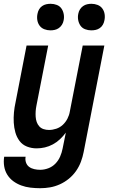

<svg xmlns="http://www.w3.org/2000/svg" viewBox="-30 -770 600 1012"><path d="M182 222Q156 222 130.5 219Q105 216 82 207.5Q59 199 40 185Q21 171 8.5 151Q-4 131 -8 106.5Q-12 82 -8 56H105Q102 72 107 86.5Q112 101 123.5 109.5Q135 118 150.5 121.5Q166 125 182 125Q203 125 224.5 117Q246 109 262 92.5Q278 76 287 55Q296 34 300 13L317 -71Q303 -52 286 -36Q269 -20 248.5 -9Q228 2 206.5 7Q185 12 163 12Q136 12 112 2.5Q88 -7 73 -27Q58 -47 51 -72Q44 -97 42.5 -123.5Q41 -150 43.5 -177Q46 -204 52 -231L110 -530H224L162 -213Q159 -198 158 -183.5Q157 -169 158 -154.5Q159 -140 163.5 -127Q168 -114 177 -104Q186 -94 199.5 -89.5Q213 -85 228 -85Q247 -85 266.5 -91.5Q286 -98 301 -112Q316 -126 325.5 -144.5Q335 -163 338 -182L406 -530H520L411 31Q406 57 396.5 82.5Q387 108 371 131Q355 154 333 172Q311 190 285.5 201.5Q260 213 234 217.5Q208 222 182 222ZM451 -610Q434 -610 418.5 -616Q403 -622 394 -635Q385 -648 382 -665Q379 -682 383 -699Q385 -710 391.5 -720.5Q398 -731 408 -738Q418 -745 429.5 -747.5Q441 -750 452 -750Q469 -750 484.5 -744Q500 -738 509.5 -725Q519 -712 521.5 -695Q524 -678 520 -661Q518 -650 512 -639.5Q506 -629 496 -622Q486 -615 474.5 -612.5Q463 -610 451 -610ZM236 -610Q219 -610 203.5 -616Q188 -622 178.5 -635Q169 -648 166.5 -665Q164 -682 168 -699Q170 -710 176 -720.5Q182 -731 192 -738Q202 -745 213.5 -747.5Q225 -750 237 -750Q254 -750 269.5 -744Q285 -738 294 -725Q303 -712 306 -695Q309 -678 305 -661Q303 -650 296.5 -639.5Q290 -629 280 -622Q270 -615 258.5 -612.5Q247 -610 236 -610Z"/></svg>

Font: Lode
Style: Bold Italic
Weight: 700
Italic angle: -11°
Monospace: yes
Designer: Belleve Invis
Foundry: Belleve Invis
Version: Version 29.2.0; ttfautohint (v1.8.3)